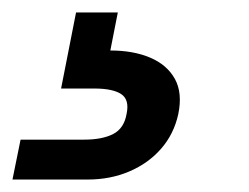

<svg xmlns="http://www.w3.org/2000/svg" viewBox="-110 -27 399 308"><path d="M67 54Q104 54 131 65.5Q158 77 170.5 99.5Q183 122 176 156Q169 188 148.5 211.5Q128 235 97.5 248Q67 261 31 261H-90L-77 197H25Q54 197 71.5 188Q89 179 93 156Q98 133 84.5 124Q71 115 41 115H-12L12 -7H79Z"/></svg>

Font: Albert Sans Medium
Style: Italic
Weight: 500
Italic angle: -11.25°
Designer: Andreas Rasmussen
Foundry: a.Foundry
Version: Version 1.025